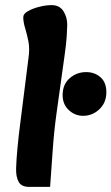

<svg xmlns="http://www.w3.org/2000/svg" viewBox="-20 -717 436 751"><path d="M94 14Q64 14 53 -5.5Q42 -25 43 -59Q44 -93 48.5 -140Q53 -187 59 -233L91 -487Q97 -527 91 -556Q85 -585 78 -608Q71 -631 71 -650Q71 -663 89.5 -673.5Q108 -684 134 -690.5Q160 -697 182 -697Q213 -697 228 -673.5Q243 -650 243 -620Q243 -608 241 -576Q239 -544 233 -503L201 -273Q191 -201 186 -127Q181 -53 176 14ZM305 -264Q273 -264 249 -286.5Q225 -309 225 -345Q225 -387 252.5 -411Q280 -435 317 -435Q350 -435 373 -415Q396 -395 396 -356Q396 -316 369 -290Q342 -264 305 -264Z"/></svg>

Font: Alkatra SemiBold
Style: Regular
Weight: 600
Designer: Suman Bhandary
Version: Version 1.100;gftools[0.9.22]